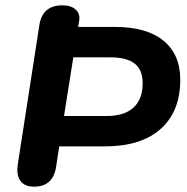

<svg xmlns="http://www.w3.org/2000/svg" viewBox="-20 -692 702 720"><path d="M45 -55Q45 -62 47 -78L128 -600Q140 -672 214 -672Q247 -672 264 -656Q281 -640 277 -615L273 -591H411Q530 -591 593 -539.5Q656 -488 656 -393Q656 -274 582.5 -208.5Q509 -143 372 -143H202L190 -64Q178 8 107 8Q77 8 61 -8.5Q45 -25 45 -55ZM515 -380Q515 -430 485 -453.5Q455 -477 393 -477H255L220 -257H380Q446 -257 480.5 -288.5Q515 -320 515 -380Z"/></svg>

Font: SN Pro Bold
Style: Bold Italic
Weight: 700
Italic angle: -9°
Designer: Tobias Whetton
Foundry: Supernotes
Version: Version 1.003